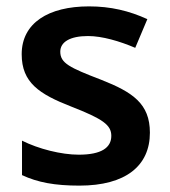

<svg xmlns="http://www.w3.org/2000/svg" viewBox="-20 -572 533 602"><path d="M450 -156C450 -247 396 -283 297 -322C198 -360 169 -374 169 -410C169 -440 199 -459 256 -459C300 -459 355 -443 404 -422L442 -512C385 -538 327 -552 259 -552C132 -552 48 -500 48 -402C48 -313 103 -277 203 -238C303 -199 329 -180 329 -146C329 -109 298 -87 227 -87C172 -87 101 -105 49 -131V-23C98 0 152 10 229 10C374 10 450 -52 450 -156Z"/></svg>

Font: Noto Sans Myanmar UI SemiBold
Style: Regular
Weight: 600
Designer: Monotype Design Team
Foundry: Monotype Imaging Inc.
Version: Version 2.103